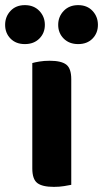

<svg xmlns="http://www.w3.org/2000/svg" viewBox="-65 -721 402 749"><path d="M145 8Q100 8 80.5 -7Q61 -22 61 -64V-475Q71 -478 89 -481Q107 -484 129 -484Q174 -484 193.5 -469Q213 -454 213 -412V0Q203 2 185 5Q167 8 145 8ZM110 -624Q110 -592 88.5 -570.5Q67 -549 32 -549Q-3 -549 -24 -570.5Q-45 -592 -45 -624Q-45 -656 -24 -678.5Q-3 -701 32 -701Q67 -701 88.5 -678.5Q110 -656 110 -624ZM317 -624Q317 -592 296 -570.5Q275 -549 240 -549Q205 -549 183.5 -570.5Q162 -592 162 -624Q162 -656 183.5 -678.5Q205 -701 240 -701Q275 -701 296 -678.5Q317 -656 317 -624Z"/></svg>

Font: Baloo Bhai 2
Style: Bold
Weight: 700
Designer: Supriya Tembe, Noopur Datye and Ek Type
Foundry: Ek Type
Version: Version 1.640;PS 1.000;hotconv 16.6.51;makeotf.lib2.5.65220;